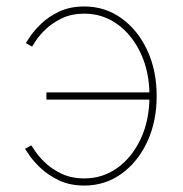

<svg xmlns="http://www.w3.org/2000/svg" viewBox="-20 -574 575 602"><path d="M244.6 7.8Q199.2 7.8 165 -8.5Q130.9 -24.9 107.9 -46.6Q85 -68.4 72.8 -86.2Q60.5 -104 58.6 -107.4L78.1 -118.2Q80.1 -115.2 91.1 -98.9Q102.1 -82.5 122.6 -63Q143.1 -43.5 173.6 -29.1Q204.1 -14.6 244.6 -14.6Q302.2 -14.6 348.4 -47.9Q394.5 -81.1 421.6 -139.4Q448.7 -197.8 448.7 -272.9Q448.7 -348.1 421.6 -406.2Q394.5 -464.4 348.4 -497.8Q302.2 -531.2 244.6 -531.2Q204.6 -531.2 174.6 -516.8Q144.5 -502.4 124.3 -483.2Q104 -463.9 93.3 -447.5Q82.5 -431.2 80.6 -427.7L61 -439Q63 -442.4 75 -460.2Q86.9 -478 109.4 -499.8Q131.8 -521.5 165.5 -537.6Q199.2 -553.7 244.6 -553.7Q309.1 -553.7 360.4 -517.1Q411.6 -480.5 441.4 -417Q471.2 -353.5 471.2 -272.9Q471.2 -192.4 441.4 -128.9Q411.6 -65.4 360.4 -28.8Q309.1 7.8 244.6 7.8ZM456.5 -261.7H125.5V-284.2H456.5Z"/></svg>

Font: Inter Thin
Style: Regular
Weight: 250
Designer: Rasmus Andersson
Foundry: rsms
Version: Version 4.001;git-66647c0bb